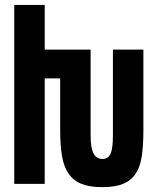

<svg xmlns="http://www.w3.org/2000/svg" viewBox="-20 -749 642 782"><path d="M396.5 13.2Q344.2 13.2 311.3 -0.2Q278.3 -13.7 259.3 -42Q239.7 -70.3 232.4 -113.8Q225.1 -157.2 225.1 -218.3V-429.7H162.1V0H38.1V-729H162.1V-546.9H349.1V-197.8Q349.1 -169.9 352.3 -151.9Q355.5 -133.8 361.8 -122.6Q373 -101.6 397 -101.6Q408.7 -101.6 416.7 -106.4Q424.8 -111.3 430.2 -122.6Q439.9 -144 439.9 -197.8V-546.9H564V-218.3Q564 -157.2 557.6 -113.8Q551.3 -70.3 532.7 -42Q514.2 -13.7 481.4 -0.2Q448.7 13.2 396.5 13.2Z"/></svg>

Font: Hack
Style: Bold
Weight: 700
Monospace: yes
Designer: Christopher Simpkins
Foundry: Christopher Simpkins
Version: Version 2.017